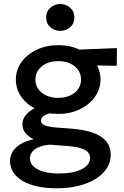

<svg xmlns="http://www.w3.org/2000/svg" viewBox="-20 -742 638 986"><path d="M271.5 225Q216 225 171.5 215.2Q127 205.5 95.8 187Q64.5 168.5 48 142.5Q31.5 116.5 31.5 84.5Q31.5 59 45.2 36.5Q59 14 86.2 -2.2Q113.5 -18.5 153 -26.5Q123.5 -41.5 109.2 -60.5Q95 -79.5 95 -104Q95 -125 107.2 -143.8Q119.5 -162.5 142.2 -177.2Q165 -192 196 -201.5Q227 -211 264.5 -212.5L288.5 -164.5Q257.5 -165 235.8 -159.8Q214 -154.5 202.2 -145.2Q190.5 -136 190.5 -123Q190.5 -106 210 -98.2Q229.5 -90.5 265 -87.5L350 -81Q412.5 -76 456.8 -60.5Q501 -45 524.8 -17Q548.5 11 548.5 54Q548.5 90.5 528.8 121.8Q509 153 472.2 176Q435.5 199 384.5 212Q333.5 225 271.5 225ZM282.5 149Q357 149 399.8 126.8Q442.5 104.5 442.5 69Q442.5 42 414 27Q385.5 12 327 8L236 1Q204 3.5 180.8 13Q157.5 22.5 145.5 37.5Q133.5 52.5 133.5 71.5Q133.5 94.5 151.5 112Q169.5 129.5 203 139.2Q236.5 149 282.5 149ZM279 -157Q217 -157 167.8 -180.5Q118.5 -204 90 -244Q61.5 -284 61.5 -333.5Q61.5 -383 90.2 -423Q119 -463 168.2 -486.5Q217.5 -510 279 -510Q340.5 -510 389.5 -486.5Q438.5 -463 467.2 -423Q496 -383 496 -333.5Q496 -284.5 467.5 -244.5Q439 -204.5 390 -180.8Q341 -157 279 -157ZM279 -239.5Q313 -239.5 339.5 -251.2Q366 -263 381 -284.2Q396 -305.5 396 -333.5Q396 -375.5 363.2 -401.8Q330.5 -428 279 -428Q244.5 -428 218.2 -416Q192 -404 177 -382.8Q162 -361.5 162 -333.5Q162 -292 194.8 -265.8Q227.5 -239.5 279 -239.5ZM356 -408 315 -484.5 580.5 -495 579.5 -404ZM289.5 -583.5Q260 -583.5 238.5 -602.5Q217 -621.5 217 -652.5Q217 -683 238.5 -702.2Q260 -721.5 289.5 -721.5Q319 -721.5 340.5 -702.2Q362 -683 362 -652.5Q362 -621.5 340.5 -602.5Q319 -583.5 289.5 -583.5Z"/></svg>

Font: Geologica Roman
Style: Regular
Weight: 400
Designer: Sindre Bremnes, Frode Helland
Foundry: Monokrom Skriftforlag AS
Version: Version 1.010;gftools[0.9.28]